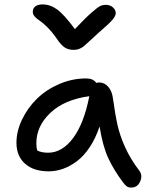

<svg xmlns="http://www.w3.org/2000/svg" viewBox="-20 -764 673 866"><path d="M457 -742.2Q476.1 -742.2 489 -731Q502 -719.7 502 -705.1Q502 -692.4 487.8 -675.3Q473.6 -658.2 420.9 -612.8Q404.8 -598.6 385 -579.8Q365.2 -561 357.9 -555.2Q350.6 -549.3 338.9 -544.2Q327.1 -539.1 312 -539.1Q288.6 -539.1 272 -549.8Q255.4 -560.5 235.8 -589.8Q215.3 -619.6 193.4 -641.4Q171.4 -663.1 158.2 -671.4Q145 -679.7 136.5 -689.5Q127.9 -699.2 127.9 -710.9Q127.9 -726.6 139.6 -735.4Q151.4 -744.1 171.9 -744.1Q206.1 -744.1 237.3 -721.7Q268.6 -699.2 317.9 -632.8Q364.7 -682.6 393.1 -707.3Q421.4 -731.9 432.6 -737.1Q443.8 -742.2 457 -742.2ZM199.2 8.8Q131.8 8.8 93 -25.6Q54.2 -60.1 54.2 -120.1Q54.2 -171.9 79.1 -224.1Q104 -276.4 145.3 -317.4Q186.5 -358.4 245.6 -384.3Q304.7 -410.2 368.2 -410.2Q400.9 -410.2 414.1 -390.1Q421.9 -392.1 426.8 -392.1Q450.7 -392.1 467.5 -373.3Q484.4 -354.5 488.8 -324.2Q499.5 -246.6 510.3 -199Q521 -151.4 544.7 -99.1Q568.4 -46.9 606.9 3.9Q624.5 25.4 612.5 53.7Q600.6 82 571.8 82Q559.6 82 552.2 76.9Q544.9 71.8 536.1 60.1Q493.7 3.9 468.3 -50.8Q442.9 -105.5 429.2 -193.8Q411.6 -140.6 384.8 -100.3Q357.9 -60.1 326.9 -36.9Q295.9 -13.7 263.9 -2.4Q231.9 8.8 199.2 8.8ZM144 -118.2Q144 -98.1 147.9 -85Q168 -75.2 196.8 -75.2Q260.3 -75.2 309.6 -141.1Q358.9 -207 382.8 -330.1Q270.5 -314.9 207.3 -255.1Q144 -195.3 144 -118.2Z"/></svg>

Font: Shantell Sans Irregular Bouncy
Style: Regular
Weight: 400
Designer: Stephen Nixon, Anya Danilova, Shantell Martin
Foundry: Arrow Type
Version: Version 1.006;[9816181b4]